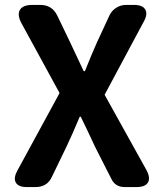

<svg xmlns="http://www.w3.org/2000/svg" viewBox="-20 -760 667 780"><path d="M89 0Q55 0 44.5 -18Q34 -36 50 -66L222 -382L67 -666Q49 -700 61 -720Q73 -740 111 -740H144Q191 -740 212 -698L265 -588Q274 -570 291.5 -531.5Q309 -493 320 -471H325Q352 -539 374 -588L424 -696Q433 -716 451.5 -728Q470 -740 492 -740H525Q559 -740 570 -721.5Q581 -703 565 -674L405 -375L575 -69Q592 -37 581 -18.5Q570 0 534 0H531H487Q448 0 432 -34L366 -164Q356 -184 337 -226Q318 -265 308 -286H304Q273 -212 250 -164L191 -42Q172 0 124 0Z"/></svg>

Font: GenSenRounded TW B
Style: Regular
Weight: 700
Version: Version 1.501;PS 1;hotconv 16.6.51;makeotf.lib2.5.65220